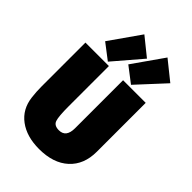

<svg xmlns="http://www.w3.org/2000/svg" viewBox="-298 -1151 1302 1302"><g transform="rotate(45 353.5 -499.5)"><path d="M624 -236Q624 -113 547 -42.5Q470 28 334 28Q215 28 139.5 -28Q64 -84 52 -185Q46 -232 46 -283V-705H271V-320Q271 -222 282 -189.5Q293 -157 339 -157Q407 -157 407 -244V-321V-705H624ZM356 -806 511 -1027 648 -917 467 -721ZM418 -923 245 -721 134 -806 289 -1027Z"/></g></svg>

Font: Repo
Style: ExtraBlack
Weight: 1000
Designer: Stefan Peev
Foundry: Context Ltd
Version: Version 001.000